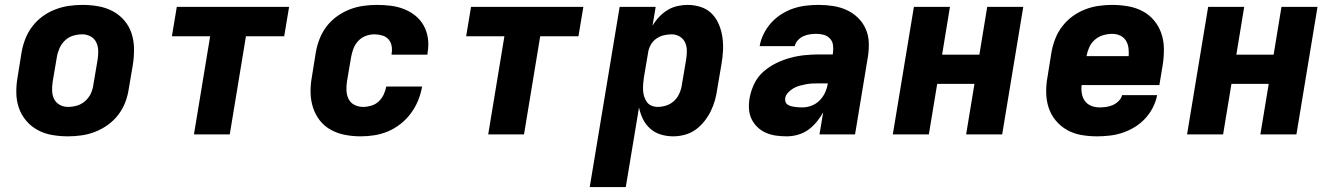

<svg xmlns="http://www.w3.org/2000/svg" viewBox="-20 -548 5440 783"><path d="M257 8Q224 8 192.5 2.5Q161 -3 134 -17.5Q107 -32 87 -55.5Q67 -79 57 -108Q47 -137 46.5 -169.5Q46 -202 52 -235L68 -335Q73 -363 83.5 -390Q94 -417 112 -440.5Q130 -464 154 -481.5Q178 -499 205.5 -509.5Q233 -520 260.5 -524Q288 -528 316 -528Q349 -528 380.5 -522.5Q412 -517 439.5 -502.5Q467 -488 487 -464.5Q507 -441 516.5 -412Q526 -383 526.5 -350.5Q527 -318 522 -285L505 -185Q501 -157 490.5 -130Q480 -103 462 -79.5Q444 -56 419.5 -38.5Q395 -21 368 -10.5Q341 0 313 4Q285 8 257 8ZM257 -112Q276 -112 294.5 -117.5Q313 -123 328 -136.5Q343 -150 351 -168Q359 -186 361 -204L378 -304Q381 -323 380.5 -341.5Q380 -360 372.5 -375.5Q365 -391 349.5 -399.5Q334 -408 316 -408Q297 -408 278.5 -402.5Q260 -397 245.5 -383.5Q231 -370 223 -352Q215 -334 212 -316L195 -216Q192 -197 192.5 -178.5Q193 -160 200.5 -144.5Q208 -129 223.5 -120.5Q239 -112 257 -112Z M771 0 837 -400H681L701 -520H1159L1139 -400H983L917 0Z M1451 8Q1418 8 1387 2Q1356 -4 1329.5 -18.5Q1303 -33 1284.5 -56.5Q1266 -80 1256.5 -109.5Q1247 -139 1246.5 -171Q1246 -203 1252 -235L1268 -335Q1273 -363 1283.5 -390Q1294 -417 1312 -440.5Q1330 -464 1354.5 -481.5Q1379 -499 1406 -509.5Q1433 -520 1461 -524Q1489 -528 1517 -528Q1546 -528 1574 -524.5Q1602 -521 1627.5 -511Q1653 -501 1674 -484Q1695 -467 1708 -443.5Q1721 -420 1725 -392Q1729 -364 1724 -335L1723 -325H1577V-329Q1580 -345 1577 -361Q1574 -377 1564 -388Q1554 -399 1538.5 -403.5Q1523 -408 1507 -408Q1489 -408 1471.5 -401.5Q1454 -395 1441 -381Q1428 -367 1421.5 -350Q1415 -333 1412 -316L1395 -216Q1392 -197 1393 -178Q1394 -159 1402 -143.5Q1410 -128 1426 -120Q1442 -112 1461 -112Q1477 -112 1494 -117Q1511 -122 1524 -134Q1537 -146 1544.5 -162Q1552 -178 1555 -194V-195H1701V-193Q1696 -165 1685 -138Q1674 -111 1656 -86.5Q1638 -62 1614 -43Q1590 -24 1563 -12.5Q1536 -1 1507.5 3.5Q1479 8 1451 8Z M1971 0 2037 -400H1881L1901 -520H2359L2339 -400H2183L2117 0Z M2385 215 2507 -520H2654L2641 -443Q2652 -462 2667.5 -478.5Q2683 -495 2701.5 -506.5Q2720 -518 2741.5 -523Q2763 -528 2783 -528Q2812 -528 2838 -519.5Q2864 -511 2882.5 -492.5Q2901 -474 2911.5 -449Q2922 -424 2926 -397Q2930 -370 2928.5 -341.5Q2927 -313 2922 -285L2905 -185Q2902 -162 2895.5 -139Q2889 -116 2878.5 -94.5Q2868 -73 2852 -53Q2836 -33 2816.5 -19Q2797 -5 2773 1.5Q2749 8 2726 8Q2699 8 2674.5 0.5Q2650 -7 2631.5 -23.5Q2613 -40 2602 -62.5Q2591 -85 2586 -110L2532 215ZM2662 -112Q2680 -112 2698 -118Q2716 -124 2730 -137.5Q2744 -151 2751.5 -169Q2759 -187 2761 -204L2778 -304Q2781 -323 2781 -341Q2781 -359 2774 -374.5Q2767 -390 2752 -399Q2737 -408 2719 -408Q2703 -408 2686.5 -404Q2670 -400 2656 -390Q2642 -380 2633.5 -364.5Q2625 -349 2623 -333L2606 -233Q2604 -219 2603 -206Q2602 -193 2602.5 -180Q2603 -167 2607 -154.5Q2611 -142 2618 -132Q2625 -122 2637 -117Q2649 -112 2662 -112Z M3189 8Q3166 8 3144.5 5Q3123 2 3103.5 -6.5Q3084 -15 3069 -29.5Q3054 -44 3045 -62.5Q3036 -81 3034.5 -103Q3033 -125 3037 -148Q3042 -177 3055.5 -205.5Q3069 -234 3092.5 -255Q3116 -276 3144.5 -290Q3173 -304 3202.5 -312Q3232 -320 3261.5 -323Q3291 -326 3320 -326H3376L3377 -333Q3379 -349 3377 -364.5Q3375 -380 3364.5 -391Q3354 -402 3339.5 -406Q3325 -410 3309 -410Q3296 -410 3282.5 -408Q3269 -406 3256.5 -400.5Q3244 -395 3234 -384Q3224 -373 3221 -360H3078Q3082 -385 3094.5 -410Q3107 -435 3125 -455Q3143 -475 3166.5 -490Q3190 -505 3215.5 -513.5Q3241 -522 3267 -525Q3293 -528 3318 -528Q3348 -528 3377.5 -523.5Q3407 -519 3433 -507Q3459 -495 3479 -475.5Q3499 -456 3510.5 -430Q3522 -404 3523 -374Q3524 -344 3519 -314L3467 0H3322L3337 -90Q3326 -70 3310.5 -51Q3295 -32 3276 -18.5Q3257 -5 3234 1.5Q3211 8 3189 8ZM3252 -110Q3271 -110 3289.5 -117Q3308 -124 3322.5 -138.5Q3337 -153 3345 -171Q3353 -189 3356 -208H3320Q3307 -208 3294 -207.5Q3281 -207 3267.5 -204.5Q3254 -202 3241 -198.5Q3228 -195 3216 -188Q3204 -181 3194 -170.5Q3184 -160 3182 -147Q3181 -139 3183.5 -132Q3186 -125 3192.5 -121Q3199 -117 3206 -115Q3213 -113 3221 -112Q3229 -111 3236.5 -110.5Q3244 -110 3252 -110Z M3621 0 3707 -520H3854L3822 -325H3974L4006 -520H4153L4067 0H3920L3954 -206H3802L3768 0Z M4454 8Q4421 8 4389.5 2.5Q4358 -3 4331.5 -18Q4305 -33 4285.5 -56.5Q4266 -80 4256.5 -109Q4247 -138 4246.5 -170.5Q4246 -203 4252 -235L4268 -335Q4273 -363 4283.5 -390Q4294 -417 4312 -440.5Q4330 -464 4354 -481.5Q4378 -499 4405 -509.5Q4432 -520 4460 -524Q4488 -528 4515 -528Q4548 -528 4580 -522.5Q4612 -517 4639.5 -502.5Q4667 -488 4686.5 -464.5Q4706 -441 4716 -412Q4726 -383 4726.5 -350.5Q4727 -318 4722 -285L4708 -201H4391Q4389 -183 4392 -166Q4395 -149 4404.5 -136Q4414 -123 4430 -116.5Q4446 -110 4464 -110Q4478 -110 4491.5 -112Q4505 -114 4518 -119.5Q4531 -125 4542 -136Q4553 -147 4556 -160H4699Q4694 -134 4681.5 -109.5Q4669 -85 4650 -64.5Q4631 -44 4607 -29.5Q4583 -15 4557.5 -6.5Q4532 2 4505.5 5Q4479 8 4454 8ZM4411 -319H4583Q4584 -336 4582 -352.5Q4580 -369 4571.5 -382.5Q4563 -396 4548 -403Q4533 -410 4516 -410Q4498 -410 4479 -404.5Q4460 -399 4445 -386Q4430 -373 4422 -355Q4414 -337 4411 -319Z M4821 0 4907 -520H5054L5022 -325H5174L5206 -520H5353L5267 0H5120L5154 -206H5002L4968 0Z"/></svg>

Font: Iosevka Heavy Extended Oblique
Style: Regular
Weight: 900
Width: 7
Italic angle: -9°
Monospace: yes
Designer: Belleve Invis
Foundry: Belleve Invis
Version: Version 32.5.0; ttfautohint (v1.8.4)